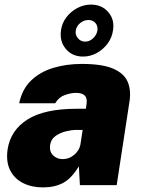

<svg xmlns="http://www.w3.org/2000/svg" viewBox="-20 -805 622 835"><path d="M166.5 10Q117.5 10 80 -9Q42.5 -28 24 -64.8Q5.5 -101.5 13 -155Q26 -239 99.8 -285.5Q173.5 -332 313.5 -332H353.5L356.5 -354Q364 -402.5 307.5 -401Q287 -400.5 261.5 -391.5Q236 -382.5 220 -356H63.5Q76 -417 115.2 -454.8Q154.5 -492.5 211.8 -509.8Q269 -527 335.5 -527Q424.5 -527 472 -506.5Q519.5 -486 535 -449.8Q550.5 -413.5 543.5 -366L487.5 0H327.5L323 -82Q291.5 -29.5 255 -9.8Q218.5 10 166.5 10ZM252.5 -113Q281 -113 302.8 -131.8Q324.5 -150.5 329.5 -175L339.5 -240H308.5Q293 -240 268.2 -234.2Q243.5 -228.5 222.8 -214.5Q202 -200.5 198 -175Q194 -146 210.8 -129.5Q227.5 -113 252.5 -113ZM341.5 -559Q293.5 -559 265.8 -592.8Q238 -626.5 245.5 -675Q250 -705.5 269.2 -730.5Q288.5 -755.5 316.5 -770.2Q344.5 -785 375.5 -785Q423 -785 451 -752.2Q479 -719.5 471.5 -673Q467 -641 447.8 -615.2Q428.5 -589.5 400.5 -574.2Q372.5 -559 341.5 -559ZM350.5 -624Q370 -624 385.2 -638.8Q400.5 -653.5 403.5 -672Q406.5 -691.5 395.2 -704.8Q384 -718 364.5 -718Q345 -718 328.8 -704.8Q312.5 -691.5 309.5 -672Q306.5 -653.5 318.8 -638.8Q331 -624 350.5 -624Z"/></svg>

Font: Public Sans Black
Style: Italic
Weight: 900
Italic angle: -8°
Designer: The Public Sans project authors (U.S. Web Design System). Libre Franklin designed by Pablo Impallari and Rodrigo Fuenzal
Version: Version 1.007; ttfautohint (v1.8.1) -l 8 -r 50 -G 200 -x 14 